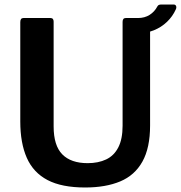

<svg xmlns="http://www.w3.org/2000/svg" viewBox="-20 -822 802 852"><path d="M646 -265Q646 -166 612 -105Q578 -44 513.5 -17Q449 10 358 10Q254 10 191 -23Q128 -56 99 -121.5Q70 -187 70 -283V-724Q70 -742 84 -742H204Q218 -742 218 -726V-261Q218 -176 256.5 -137Q295 -98 369 -98Q416 -98 451 -114.5Q486 -131 505 -168Q524 -205 524 -264V-725Q524 -742 538 -742H633Q646 -742 646 -726V-265ZM750 -802Q759 -802 761.5 -795Q764 -788 760 -780Q746 -749 721 -725Q696 -701 662.5 -687.5Q629 -674 588 -674L592 -742Q622 -742 644 -756Q666 -770 678 -793Q681 -799 686 -800.5Q691 -802 696 -802Z"/></svg>

Font: Libre Franklin SemiBold
Style: Regular
Weight: 600
Designer: Pablo Impallari, Rodrigo Fuenzalida, Nhung Nguyen
Foundry: Impallari Type
Version: Version 3.000